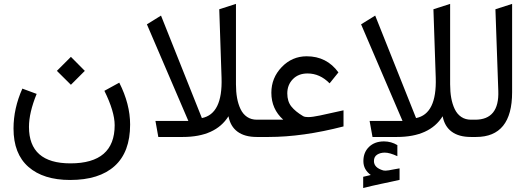

<svg xmlns="http://www.w3.org/2000/svg" viewBox="-20 -697 2693 977"><path d="M336.9 218.8Q200.7 218.8 124.8 152.3Q48.8 85.9 48.8 -43Q48.8 -145.5 93.8 -246.1L166.5 -219.2Q127.4 -123.5 127.4 -51.3Q127.4 134.3 338.4 134.3Q563.5 134.3 563.5 -60.1Q563.5 -128.9 511.2 -234.9L586.9 -276.4Q642.1 -167.5 642.1 -63Q642.1 76.7 563.5 147.7Q484.9 218.8 336.9 218.8ZM340.8 -407.7 411.6 -336.4 340.8 -265.6 269.5 -336.4Z M1180.7 -268.1Q1180.7 -230 1186.3 -198.7Q1191.9 -167.5 1204.1 -141.8Q1216.3 -116.2 1237.3 -102.1Q1258.3 -87.9 1287.1 -87.9H1293Q1301.8 -87.9 1301.8 -52.7V-36.1Q1301.8 0 1293 0H1286.6Q1225.1 0 1188.7 -26.9Q1152.3 -53.7 1142.6 -105.5Q1076.7 0 909.7 0H785.6L771 -81.5H938.5L727.5 -573.2L799.3 -617.7L1007.3 -96.2Q1113.3 -117.2 1107.4 -300.8L1095.7 -649.9L1180.7 -677.2Z M1544.9 -323.2Q1498.5 -323.2 1470.2 -294.2Q1441.9 -265.1 1441.9 -221.7Q1441.9 -181.2 1462.4 -155.3Q1482.9 -129.4 1522.5 -106Q1531.2 -101.1 1547.9 -101.1Q1569.3 -101.1 1608.4 -109.4L1728 -135.7V-53.7Q1521 0 1346.7 0H1287.6Q1264.2 0 1264.2 -36.1V-52.7Q1264.2 -87.9 1287.6 -87.9H1421.4Q1360.8 -142.1 1360.8 -225.1Q1360.8 -300.8 1413.6 -355.7Q1466.3 -410.6 1540.5 -410.6Q1642.6 -410.6 1702.1 -328.6L1657.2 -272.9Q1607.9 -323.2 1544.9 -323.2Z M1866.7 193.4Q1848.1 179.7 1838.6 162.4Q1829.1 145 1829.1 122.6Q1829.1 78.1 1857.9 50.3Q1886.7 22.5 1934.1 22.5Q1942.9 22.5 1951.9 23.7Q1960.9 24.9 1969.5 27.3Q1978 29.8 1986.1 33.2Q1994.1 36.6 2002 41.5V97.7Q1962.9 79.6 1938 79.6Q1915 79.6 1898.9 90.1Q1882.8 100.6 1882.8 122.6Q1882.8 156.7 1930.7 170.4Q1934.1 171.4 1941.4 171.4Q1947.3 171.4 1958.3 169.7Q1969.2 168 1985.6 164.6Q2002 161.1 2013.2 159.7V218.3Q1994.1 222.7 1967 228.5Q1939.9 234.4 1919.7 238.5Q1899.4 242.7 1874.3 248.5Q1849.1 254.4 1828.1 259.8V202.6Q1833.5 201.2 1840.6 199.7Q1847.7 198.2 1854.5 196.5Q1861.3 194.8 1866.7 193.4ZM2270.5 -268.1Q2270.5 -230 2276.1 -198.7Q2281.7 -167.5 2293.9 -141.8Q2306.2 -116.2 2327.1 -102.1Q2348.1 -87.9 2377 -87.9H2382.8Q2391.6 -87.9 2391.6 -52.7V-36.1Q2391.6 0 2382.8 0H2376.5Q2314.9 0 2278.6 -26.9Q2242.2 -53.7 2232.4 -105.5Q2166.5 0 1999.5 0H1875.5L1860.8 -81.5H2028.3L1817.4 -573.2L1889.2 -617.7L2097.2 -96.2Q2203.1 -117.2 2197.3 -300.8L2185.5 -649.9L2270.5 -677.2Z M2377.4 -87.9H2397.9Q2521 -87.9 2515.6 -234.4L2501 -649.9L2585.9 -677.2V-227.5Q2585.9 0 2402.3 0H2377.4Q2354 0 2354 -36.1V-52.7Q2354 -87.9 2377.4 -87.9Z"/></svg>

Font: Samim FD-WOL
Style: FD-WOL
Weight: 400
Foundry: DejaVu fonts team - Redesigned by Saber Rastikerdar
Version: Version 4.0.0